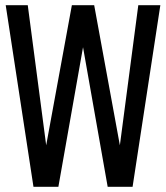

<svg xmlns="http://www.w3.org/2000/svg" viewBox="-20 -720 640 740"><path d="M109 0 2 -700H87L158 -160L257 -700H343L442 -160L513 -700H598L491 0H395L300 -538L205 0Z"/></svg>

Font: DM Mono
Style: Regular
Weight: 400
Designer: Colophon Foundry
Foundry: Colophon Foundry
Version: Version 1.000; ttfautohint (v1.8.2.53-6de2)